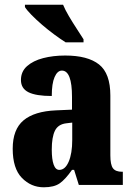

<svg xmlns="http://www.w3.org/2000/svg" viewBox="-20 -786 563 816"><path d="M166 10Q112 10 73 -30Q34 -70 34 -154Q34 -236 80 -274.5Q126 -313 218 -317L286 -320V-374Q286 -486 243 -486Q224 -486 212 -458.5Q200 -431 200 -378Q133 -378 101 -394Q69 -410 69 -446Q69 -482 95 -505Q121 -528 163.5 -539Q206 -550 257 -550Q353 -550 401 -512Q449 -474 449 -380V-126Q449 -86 460 -71Q471 -56 499 -56H502V0H315L295 -64H286Q258 -24 234 -7Q210 10 166 10ZM232 -64Q257 -64 272 -99Q287 -134 287 -191V-265L262 -262Q227 -258 213.5 -230.5Q200 -203 200 -150Q200 -109 208 -86.5Q216 -64 232 -64ZM259 -606Q237 -620 210.5 -639.5Q184 -659 158.5 -681Q133 -703 113.5 -723Q94 -743 86 -756V-766H248Q257 -744 273 -717Q289 -690 306 -664Q323 -638 335 -619V-606Z"/></svg>

Font: Noto Serif Tamil ExtraCondensed Black
Style: Italic
Weight: 900
Width: 2
Italic angle: -12°
Designer: Indian Type Foundry, Tom Grace, and the Monotype Design Team
Foundry: Monotype Imaging Inc.
Version: Version 2.003; ttfautohint (v1.8.4.7-5d5b)